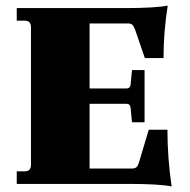

<svg xmlns="http://www.w3.org/2000/svg" viewBox="-20 -659 681 688"><path d="M595 9Q550 0 440 0H40V-45H68Q91 -45 91 -68V-562Q91 -585 68 -585H40V-630H426Q536 -630 581 -639Q566 -545 566 -451H499L464 -553Q459 -566 454 -570.5Q449 -575 437 -575H301V-342H434Q446 -342 448 -356L453 -408H498V-221H453L448 -273Q446 -287 434 -287H301V-55H451Q463 -55 468.5 -59.5Q474 -64 478 -77L513 -194H580Q580 -93 595 9Z"/></svg>

Font: Arapey Black
Style: Regular
Weight: 900
Designer: Eduardo Rodriguez Tunni
Foundry: Eduardo Rodriguez Tunni
Version: Version 4.000